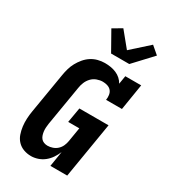

<svg xmlns="http://www.w3.org/2000/svg" viewBox="-239 -1108 1077 1226"><g transform="rotate(30 300.0 -495.0)"><path d="M196 8Q167 8 141 -1.5Q115 -11 96.5 -30.5Q78 -50 69 -76Q60 -102 56.5 -130Q53 -158 54.5 -187Q56 -216 61 -245L110 -538Q114 -563 121 -588Q128 -613 140.5 -636Q153 -659 170.5 -680Q188 -701 210.5 -715.5Q233 -730 258.5 -736.5Q284 -743 309 -743Q331 -743 352.5 -739.5Q374 -736 393.5 -727.5Q413 -719 428 -705.5Q443 -692 453 -674L463 -735H580L549 -543H432Q435 -561 432.5 -579Q430 -597 419.5 -609.5Q409 -622 392 -627.5Q375 -633 357 -633Q336 -633 314 -625Q292 -617 276 -600Q260 -583 251.5 -562Q243 -541 240 -520L191 -227Q189 -213 188 -199Q187 -185 188.5 -171.5Q190 -158 194 -145Q198 -132 206 -122Q214 -112 227 -107Q240 -102 254 -102Q272 -102 291 -108.5Q310 -115 324.5 -128.5Q339 -142 347 -160Q355 -178 358 -197L375 -300H293L312 -410H527L459 0H335L353 -112Q343 -88 328 -65.5Q313 -43 292 -26Q271 -9 245.5 -0.5Q220 8 196 8ZM312 -815 233 -955 299 -994 389 -884 516 -998 572 -950 446 -815Z"/></g></svg>

Font: Iosevka HT Extrabold Extended
Style: Italic
Weight: 800
Width: 7
Italic angle: -9°
Monospace: yes
Designer: Belleve Invis
Foundry: Belleve Invis
Version: Version 32.3.0; ttfautohint (v1.8.4)